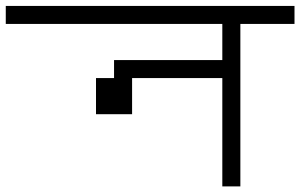

<svg xmlns="http://www.w3.org/2000/svg" viewBox="-20 -708 1040 665"><path d="M1000 -625V-687.5H0V-625H750Q750 -625 750 -500H375V-437.5H312.5Q312.5 -437.5 312.5 -312.5H437.5Q437.5 -312.5 437.5 -437.5H750Q750 -437.5 750 -62.5H812.5V-625Z"/></svg>

Font: CalcUnifontExMono
Style: Regular
Weight: 500
Version: Version 15.0.06